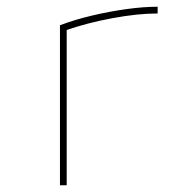

<svg xmlns="http://www.w3.org/2000/svg" viewBox="-20 -550 540 570"><path d="M158 -475Q203 -492 254 -504Q305 -516 355.5 -523Q406 -530 448 -530V-510Q389 -510 313.5 -496Q238 -482 172 -459L178 -470V0H158Z"/></svg>

Font: M PLUS 1 Code Thin
Style: Regular
Weight: 250
Designer: Coji Morishita
Foundry: UNDERFOREST DESIGN
Version: Version 1.002